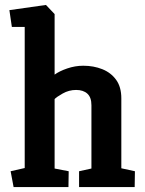

<svg xmlns="http://www.w3.org/2000/svg" viewBox="-20 -757 587 777"><path d="M35 0 23 -64 80 -77V-648H28L18 -716L166 -737L201 -700V-455Q220 -469 252 -480Q284 -491 317 -491Q359 -491 394 -477Q429 -463 450 -434Q471 -405 471 -359V-76L526 -64L525 0H300V-64L350 -75V-331Q350 -363 333.5 -378Q317 -393 288 -393Q259 -393 233.5 -378.5Q208 -364 201 -356V-75L258 -64L257 0Z"/></svg>

Font: Kreon Light
Style: Bold
Weight: 700
Version: Version 2.002